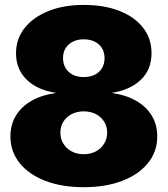

<svg xmlns="http://www.w3.org/2000/svg" viewBox="-20 -759 690 790"><path d="M324.2 11.2Q234.4 11.2 166.5 -14.9Q98.6 -41 60.8 -88.1Q22.9 -135.3 22.9 -197.3Q22.9 -246.6 45.9 -283.9Q68.8 -321.3 111.1 -345Q153.3 -368.7 210 -376.5V-377Q134.3 -388.2 90.1 -430.9Q45.9 -473.6 45.9 -540Q45.9 -599.1 81.3 -643.8Q116.7 -688.5 179.4 -713.6Q242.2 -738.8 324.2 -738.8Q408.7 -738.8 471.4 -714.1Q534.2 -689.5 568.8 -644.8Q603.5 -600.1 603.5 -540Q603.5 -473.1 559.6 -430.9Q515.6 -388.7 439.9 -377V-376.5Q496.6 -368.7 538.8 -345Q581.1 -321.3 604 -283.9Q627 -246.6 627 -197.3Q627 -135.3 588.9 -88.1Q550.8 -41 482.9 -14.9Q415 11.2 324.2 11.2ZM324.2 -124.5Q352.5 -124.5 374.3 -136Q396 -147.5 408.4 -167.7Q420.9 -188 420.9 -213.4Q420.9 -238.8 408.4 -258.5Q396 -278.3 374.3 -289.6Q352.5 -300.8 324.2 -300.8Q296.9 -300.8 275.1 -289.6Q253.4 -278.3 241 -258.8Q228.5 -239.3 228.5 -213.4Q228.5 -187.5 241 -167.5Q253.4 -147.5 275.1 -136Q296.9 -124.5 324.2 -124.5ZM324.2 -441.9Q350.6 -441.9 369.9 -451.4Q389.2 -460.9 399.7 -478.8Q410.2 -496.6 410.2 -519.5Q410.2 -543.5 399.7 -560.8Q389.2 -578.1 369.9 -587.6Q350.6 -597.2 324.2 -597.2Q298.8 -597.2 279.8 -587.6Q260.7 -578.1 250 -560.8Q239.3 -543.5 239.3 -519.5Q239.3 -496.6 250 -478.8Q260.7 -460.9 279.8 -451.4Q298.8 -441.9 324.2 -441.9Z"/></svg>

Font: Inter 28pt Black
Style: Regular
Weight: 900
Designer: Rasmus Andersson
Foundry: rsms
Version: Version 4.001;git-66647c0bb